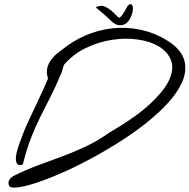

<svg xmlns="http://www.w3.org/2000/svg" viewBox="-20 -895 904 916"><path d="M22.5 -10.7Q17.6 -25.4 24.4 -36.6Q31.2 -47.9 44.9 -55.7Q105.5 -85.9 163.1 -106.9Q220.7 -127.9 276.9 -148.9Q333 -169.9 388.7 -195.8Q444.3 -221.7 502 -262.7Q629.9 -336.9 698.2 -401.4Q766.6 -465.8 789.1 -518.1Q811.5 -570.3 794.9 -609.9Q778.3 -649.4 737.3 -673.8Q696.3 -698.2 637.2 -706.5Q578.1 -714.8 514.6 -705.1Q451.2 -695.3 390.6 -666.5Q330.1 -637.7 286.1 -586.9Q285.2 -585 283.2 -580.1Q281.2 -575.2 279.8 -569.8Q278.3 -564.5 276.9 -559.1Q275.4 -553.7 275.4 -552.7Q246.1 -482.4 220.2 -432.1Q194.3 -381.8 171.4 -335.4Q148.4 -289.1 127.9 -236.8Q107.4 -184.6 88.9 -110.4Q71.3 -104.5 64 -111.3Q56.6 -118.2 55.7 -132.3Q54.7 -146.5 59.1 -165Q63.5 -183.6 69.3 -201.2Q75.2 -218.8 81.1 -233.4Q86.9 -248 88.9 -253.9Q96.7 -276.4 113.3 -312Q129.9 -347.7 148.4 -386.7Q167 -425.8 183.6 -461.9Q200.2 -498 209 -520.5Q200.2 -548.8 205.6 -570.8Q210.9 -592.8 224.6 -610.8Q238.3 -628.9 257.8 -644Q277.3 -659.2 296.9 -673.8Q352.5 -714.8 417 -737.3Q481.4 -759.8 548.3 -762.2Q615.2 -764.6 681.6 -745.1Q748 -725.6 806.6 -681.6Q853.5 -642.6 861.8 -596.7Q870.1 -550.8 848.6 -502.4Q827.1 -454.1 781.7 -404.3Q736.3 -354.5 675.8 -306.6Q615.2 -258.8 544.4 -214.4Q473.6 -169.9 402.8 -132.3Q332 -94.7 265.1 -65.9Q198.2 -37.1 146 -20.5Q93.8 -3.9 60.5 -0.5Q27.3 2.9 22.5 -10.7ZM591.8 -870.1Q604.5 -879.9 609.9 -871.6Q615.2 -863.3 613.8 -847.7Q612.3 -832 604.5 -814Q596.7 -795.9 583 -784.7Q569.3 -773.4 549.8 -774.4Q530.3 -775.4 505.9 -798.8Q502.9 -802.7 493.7 -811Q484.4 -819.3 473.6 -828.6Q462.9 -837.9 453.1 -846.2Q443.4 -854.5 439.5 -857.4Q436.5 -860.4 441.4 -862.8Q446.3 -865.2 451.2 -865.2Q465.8 -870.1 481 -863.3Q496.1 -856.4 509.3 -845.7Q522.5 -835 531.7 -824.7Q541 -814.5 544.9 -811.5Q550.8 -808.6 558.1 -817.4Q565.4 -826.2 572.3 -837.4Q579.1 -848.6 584.5 -858.9Q589.8 -869.1 591.8 -870.1Z"/></svg>

Font: Nothing You Could Do
Style: Regular
Weight: 400
Version: Version 1.005